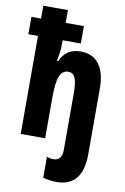

<svg xmlns="http://www.w3.org/2000/svg" viewBox="-108 -821 730 1121"><g transform="rotate(10 257.0 -260.0)"><path d="M309 240Q289 240 267.5 237Q246 234 229 229V105Q247 112 268 112Q295 112 307 95.5Q319 79 319 44V-292Q319 -352 306.5 -379Q294 -406 266 -406Q232 -406 216 -369.5Q200 -333 200 -243V0H55V-581H-2V-684H55V-760H201V-684H309V-581H201V-554Q201 -516 189 -457H197Q230 -535 316 -535Q388 -535 426 -485.5Q464 -436 464 -341V48Q464 240 309 240Z"/></g></svg>

Font: Noto Sans ExtraCondensed ExtraBold
Style: Regular
Weight: 800
Width: 2
Designer: Monotype Design Team
Foundry: Monotype Imaging Inc.
Version: Version 2.013; ttfautohint (v1.8.4.7-5d5b)